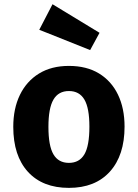

<svg xmlns="http://www.w3.org/2000/svg" viewBox="-20 -876 655 913"><path d="M307.7 -562.6Q391.8 -562.6 450.8 -526.7Q509.7 -490.8 541 -425.9Q572.3 -361 572.3 -273.8Q572.3 -137.4 502.6 -60Q432.8 17.4 307.7 17.4Q182.6 17.4 112.8 -59Q43.1 -135.4 43.1 -272.8Q43.1 -359.5 74.6 -424.6Q106.2 -489.7 165.4 -526.2Q224.6 -562.6 307.7 -562.6ZM307.7 -443.1Q257.9 -443.1 234.1 -402.3Q210.3 -361.5 210.3 -272.8Q210.3 -182.6 234.1 -142.1Q257.9 -101.5 307.7 -101.5Q357.4 -101.5 381.3 -142.1Q405.1 -182.6 405.1 -273.8Q405.1 -362.1 381.3 -402.6Q357.4 -443.1 307.7 -443.1ZM408.7 -637.9 166.7 -734.4 229.7 -855.9 453.3 -720Z"/></svg>

Font: FiraCode Nerd Font Mono
Style: Bold
Weight: 700
Monospace: yes
Designer: Carrois Corporate, Edenspiekermann AG, Nikita Prokopov
Foundry: Carrois Corporate, Edenspiekermann AG, Nikita Prokopov
Version: Version 6.002;Nerd Fonts 3.3.0